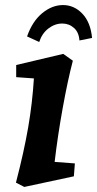

<svg xmlns="http://www.w3.org/2000/svg" viewBox="-20 -725 384 759"><path d="M114 -415 44 -420V-468L230 -512L268 -485Q248 -409 228 -298.5Q208 -188 196 -85L276 -79L272 -28L76 14L43 -3Q75 -126 91.5 -222Q108 -318 114 -415ZM229 -705Q273 -705 305.5 -671Q338 -637 344 -575L294 -565Q292 -597 272.5 -614.5Q253 -632 226 -632Q197 -632 171.5 -612.5Q146 -593 135 -559L87 -581Q108 -641 147 -673Q186 -705 229 -705Z"/></svg>

Font: Andada Pro ExtraBold
Style: Italic
Weight: 800
Italic angle: -6.99998°
Designer: Carolina Giovagnoli
Foundry: Huerta Tipografica
Version: Version 3.005; ttfautohint (v1.8.4)